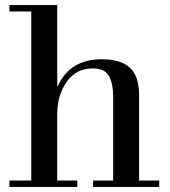

<svg xmlns="http://www.w3.org/2000/svg" viewBox="-20 -735 670 755"><path d="M17 -25H103V-690H17V-715H205V-396H207Q255 -502 380 -502Q455 -502 491 -468.5Q527 -435 527 -361V-25H606V0H346V-25H425V-356Q425 -406 408.5 -436Q392 -466 345 -466Q279 -466 242 -413Q205 -360 205 -285V-25H284V0H17Z"/></svg>

Font: Justus
Style: Roman
Weight: 500
Version: Version 001.001